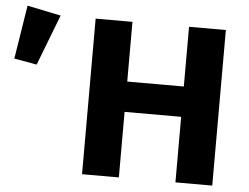

<svg xmlns="http://www.w3.org/2000/svg" viewBox="-260 -788 1103 852"><g transform="rotate(5 291.0 -362.0)"><path d="M135 0V-693H299V-427H551V-693H715V0H551V-292H299V0ZM-209 -485 -171 -724 -21 -693 -108 -467Z"/></g></svg>

Font: Fix15 Mono
Style: Bold
Weight: 700
Designer: Carrois Corporate & Edenspiekermann AG
Foundry: Carrois Corporate GbR & Edenspiekermann AG
Version: Version 3.206